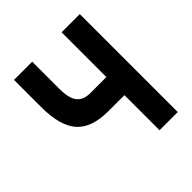

<svg xmlns="http://www.w3.org/2000/svg" viewBox="-187 -827 961 961"><g transform="rotate(-45 293.0 -346.5)"><path d="M283.2 -248.5Q165.5 -248.5 112.8 -308.3Q60.1 -368.2 60.1 -500.5V-693.4H189V-500.5Q189 -435.5 211.4 -406Q233.9 -376.5 283.2 -376.5H397V-693.4H525.9V0H397V-248.5Z"/></g></svg>

Font: Caskaydia Cove
Style: Bold
Weight: 700
Monospace: yes
Designer: Aaron Bell
Foundry: Saja Typeworks
Version: Version 4.300; ttfautohint (v1.8.3)